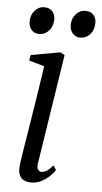

<svg xmlns="http://www.w3.org/2000/svg" viewBox="-53 -759 425 803"><g transform="rotate(5 159.5 -357.5)"><path d="M108.5 10Q91.5 10 78.5 3.8Q65.5 -2.5 59.2 -17.2Q53 -32 55.5 -56.5Q57 -72 62.5 -106.5Q68 -141 75.5 -187.5Q83 -234 91.2 -285.5Q99.5 -337 107.2 -387.2Q115 -437.5 121 -479L56.5 -497.5L61 -521L183.5 -543L202 -533L130.5 -72.5Q127.5 -53.5 133.8 -45.8Q140 -38 147.5 -38Q158 -38 169 -44.5Q180 -51 196.5 -69.5L208 -50.5Q201.5 -40 187.2 -25.8Q173 -11.5 153 -0.8Q133 10 108.5 10ZM87 -611.5Q68.5 -611.5 56 -625.2Q43.5 -639 44 -662.5Q44.5 -688 60.8 -706.5Q77 -725 100.5 -725Q122.5 -725 134.2 -711.5Q146 -698 146 -678.5Q145.5 -648.5 128.8 -630Q112 -611.5 87 -611.5ZM259.5 -611.5Q241.5 -611.5 229 -625.2Q216.5 -639 216.5 -662.5Q217 -688 233.2 -706.5Q249.5 -725 273 -725Q295 -725 307 -711.5Q319 -698 318.5 -678.5Q318.5 -648.5 301.8 -630Q285 -611.5 259.5 -611.5Z"/></g></svg>

Font: Merriweather 72pt Light
Style: Italic
Weight: 300
Italic angle: -7.8°
Version: Version 2.101